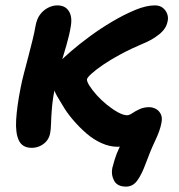

<svg xmlns="http://www.w3.org/2000/svg" viewBox="-20 -539 663 713"><path d="M448 154Q416 154 404 132.5Q392 111 397 85Q400 73 406 53Q412 33 424 7.5Q436 -18 453 -42L481 -20Q470 -11 461.5 -5Q453 1 443 3.5Q433 6 416 6Q387 6 357 -7.5Q327 -21 300.5 -44Q274 -67 251 -94Q228 -121 213 -147Q203 -163 192 -182Q181 -201 175.5 -222.5Q170 -244 174 -264Q176 -276 182 -287Q188 -298 200 -308Q213 -322 243 -348Q273 -374 313 -403.5Q353 -433 397 -459Q441 -485 482 -502Q523 -519 555 -519Q573 -519 584.5 -510Q596 -501 601 -487Q606 -473 602 -458Q597 -432 570.5 -411Q544 -390 511 -377Q466 -358 428 -337.5Q390 -317 363 -298.5Q336 -280 320.5 -266Q305 -252 303 -245Q302 -237 312 -221Q322 -205 339 -186Q356 -167 377 -150Q398 -133 418 -122Q438 -111 452 -111Q460 -111 471 -118.5Q482 -126 498 -133.5Q514 -141 534 -141Q546 -141 558 -135Q570 -129 577 -115.5Q584 -102 579 -80Q574 -54 556 -16Q538 22 520 71Q507 107 490.5 130.5Q474 154 448 154ZM98 10Q63 10 50 -17.5Q37 -45 40 -94.5Q43 -144 56 -210Q61 -237 69 -267Q77 -297 85 -328Q93 -359 100.5 -389Q108 -419 112 -443Q117 -470 129.5 -486Q142 -502 159 -510.5Q176 -519 193 -519Q222 -519 235.5 -498Q249 -477 243 -442Q238 -410 226.5 -370.5Q215 -331 203.5 -293Q192 -255 186 -225Q176 -175 173 -139.5Q170 -104 169.5 -80.5Q169 -57 166 -43Q162 -25 151.5 -13.5Q141 -2 127 4Q113 10 98 10Z"/></svg>

Font: Shantell Sans SemiBold
Style: Italic
Weight: 600
Italic angle: -11°
Designer: Stephen Nixon, Anya Danilova, Shantell Martin
Foundry: Arrow Type
Version: Version 1.011;[c5ecc13dd]